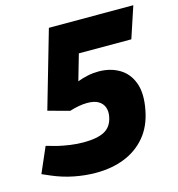

<svg xmlns="http://www.w3.org/2000/svg" viewBox="-134 -793 828 894"><g transform="rotate(-15 280.5 -346.5)"><path d="M221 8Q169 8 115.5 -2.5Q62 -13 11 -35L-28 -52L25 -174L80 -159Q106 -153 137.5 -148.5Q169 -144 200 -144Q267 -144 302 -163Q337 -182 346 -228Q351 -253 344 -273Q337 -293 317.5 -305Q298 -317 263 -317Q244 -317 222 -313Q200 -309 178 -302L75 -330L182 -701H589L539 -550H286L250 -425Q274 -434 299.5 -439.5Q325 -445 352 -445Q409 -445 452 -419.5Q495 -394 513.5 -343Q532 -292 517 -215Q503 -140 461.5 -90.5Q420 -41 358.5 -16.5Q297 8 221 8Z"/></g></svg>

Font: REM
Style: Bold Italic
Weight: 700
Italic angle: -11°
Designer: Octavio Pardo
Foundry: Ashler Design
Version: Version 1.005;gftools[0.9.28]